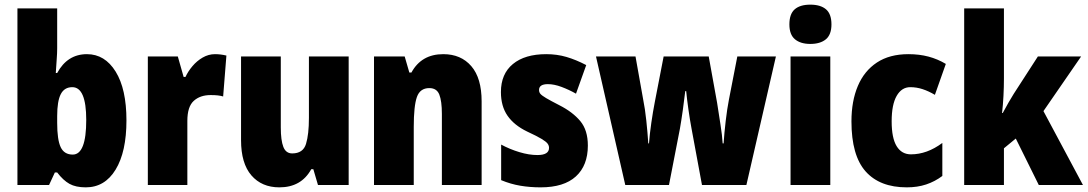

<svg xmlns="http://www.w3.org/2000/svg" viewBox="-20 -796 4679 826"><path d="M226 -588Q226 -568 224 -541.5Q222 -515 220 -482H226Q270 -563 354 -563Q431 -563 477.5 -488Q524 -413 524 -278Q524 -143 477.5 -66.5Q431 10 349 10Q306 10 279 -5Q252 -20 226 -54H216L191 0H55V-760H226ZM291 -421Q257 -421 241.5 -391Q226 -361 226 -297V-267Q226 -195 241 -163Q256 -131 293 -131Q351 -131 351 -280Q351 -421 291 -421Z M905 -563Q929 -563 954 -557L940 -381Q930 -384 917.5 -385.5Q905 -387 886 -387Q841 -387 813.5 -362Q786 -337 786 -276V0H616V-553H745L770 -465H778Q789 -489 808 -511.5Q827 -534 852 -548.5Q877 -563 905 -563Z M1480 -553V0H1348L1328 -68H1319Q1276 10 1182 10Q1106 10 1061.5 -41.5Q1017 -93 1017 -193V-553H1188V-248Q1188 -192 1199 -164Q1210 -136 1237 -136Q1284 -136 1296.5 -177Q1309 -218 1309 -289V-553Z M1887 -563Q1963 -563 2007.5 -511.5Q2052 -460 2052 -360V0H1881V-306Q1881 -361 1870 -389Q1859 -417 1827 -417Q1787 -417 1773.5 -378.5Q1760 -340 1760 -250V0H1589V-553H1721L1741 -484H1750Q1793 -563 1887 -563Z M2509 -170Q2509 -84 2457.5 -37Q2406 10 2306 10Q2260 10 2218.5 3Q2177 -4 2136 -21V-174Q2173 -154 2214.5 -141.5Q2256 -129 2292 -129Q2342 -129 2342 -160Q2342 -170 2335.5 -178.5Q2329 -187 2309 -199Q2289 -211 2248 -230Q2192 -257 2163.5 -298Q2135 -339 2135 -400Q2135 -478 2186.5 -520.5Q2238 -563 2330 -563Q2376 -563 2417 -551Q2458 -539 2502 -516L2458 -393Q2428 -410 2396 -422Q2364 -434 2337 -434Q2299 -434 2299 -409Q2299 -399 2305 -392Q2311 -385 2329.5 -374Q2348 -363 2387 -343Q2444 -314 2476.5 -275Q2509 -236 2509 -170Z M2955 -243Q2948 -280 2941.5 -326Q2935 -372 2932 -404H2928Q2924 -368 2917.5 -322Q2911 -276 2905 -242L2858 0H2670L2544 -553H2714L2747 -368Q2755 -329 2760.5 -277Q2766 -225 2769 -179H2772Q2775 -219 2782 -267.5Q2789 -316 2797 -357L2835 -553H3029L3065 -354Q3072 -308 3079.5 -260.5Q3087 -213 3089 -179H3093Q3096 -224 3102 -275.5Q3108 -327 3116 -368L3152 -553H3318L3191 0H3000Z M3466 -776Q3510 -776 3533.5 -756Q3557 -736 3557 -691Q3557 -647 3533 -627Q3509 -607 3466 -607Q3424 -607 3400 -627Q3376 -647 3376 -691Q3376 -736 3399 -756Q3422 -776 3466 -776ZM3552 -553V0H3381V-553Z M3881 10Q3765 10 3704 -58.5Q3643 -127 3643 -274Q3643 -361 3670.5 -426Q3698 -491 3752.5 -527Q3807 -563 3888 -563Q3935 -563 3974.5 -552.5Q4014 -542 4049 -521L4002 -388Q3975 -404 3949 -412.5Q3923 -421 3896 -421Q3859 -421 3837.5 -383.5Q3816 -346 3816 -274Q3816 -202 3837.5 -167Q3859 -132 3899 -132Q3968 -132 4034 -181V-39Q4002 -15 3964.5 -2.5Q3927 10 3881 10Z M4299 -459Q4299 -422 4297 -383.5Q4295 -345 4291 -310H4294Q4305 -331 4318 -353.5Q4331 -376 4341 -392L4445 -553H4631L4469 -318L4639 0H4449L4350 -200L4299 -158V0H4128V-760H4299Z"/></svg>

Font: Noto Sans Ethiopic Condensed Black
Style: Regular
Weight: 900
Width: 3
Designer: Monotype Design Team
Foundry: Monotype Imaging Inc.
Version: Version 2.102; ttfautohint (v1.8.4.7-5d5b)